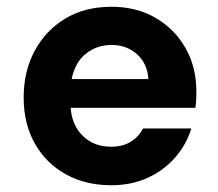

<svg xmlns="http://www.w3.org/2000/svg" viewBox="-20 -536 645 568"><path d="M309 12Q233 12 174.5 -20.5Q116 -53 83 -111.5Q50 -170 50 -247Q50 -325 82.5 -385.5Q115 -446 173 -481Q231 -516 310 -516Q384 -516 440.5 -483Q497 -450 529 -393.5Q561 -337 561 -265Q561 -255 560.5 -243Q560 -231 558 -217H189Q193 -165 225.5 -133.5Q258 -102 308 -102Q344 -102 367.5 -117Q391 -132 403 -156H546Q532 -109 498.5 -70.5Q465 -32 417 -10Q369 12 309 12ZM310 -403Q267 -403 234.5 -377.5Q202 -352 192 -302H419Q416 -348 385.5 -375.5Q355 -403 310 -403Z"/></svg>

Font: DM Sans ExtraBold
Style: Regular
Weight: 800
Designer: Colophon Foundry, Jonny Pinhorn
Foundry: Colophon Foundry
Version: Version 4.004; ttfautohint (v1.8.4.7-5d5b)